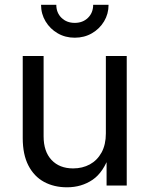

<svg xmlns="http://www.w3.org/2000/svg" viewBox="-20 -777 626 804"><path d="M260.7 7.3Q206.1 7.3 164.3 -15.4Q122.6 -38.1 98.9 -84Q75.2 -129.9 75.2 -198.7V-542.5H162.6V-206.1Q162.6 -142.6 195.8 -107.2Q229 -71.8 286.1 -71.8Q325.2 -71.8 356.2 -88.6Q387.2 -105.5 405.3 -138.4Q423.3 -171.4 423.3 -218.3V-542.5H510.7V0H426.3V-131.3H439.5Q414.1 -55.7 367.7 -24.2Q321.3 7.3 260.7 7.3ZM293 -619.1Q253.4 -619.1 221.7 -637.5Q189.9 -655.8 170.9 -687.3Q151.9 -718.8 151.9 -756.8H215.8Q215.8 -723.6 237.5 -702.4Q259.3 -681.2 293 -681.2Q326.7 -681.2 348.4 -702.4Q370.1 -723.6 370.1 -756.8H434.6Q434.6 -718.8 415.8 -687.5Q397 -656.2 365 -637.7Q333 -619.1 293 -619.1Z"/></svg>

Font: Inter 16pt
Style: Regular
Weight: 400
Version: Version 4.001;git-66647c0bb